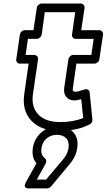

<svg xmlns="http://www.w3.org/2000/svg" viewBox="-20 -715 611 1101"><path d="M73.2 -375 94.2 -517.1Q95.7 -527.8 104.2 -534.9Q112.8 -542 122.1 -542H171.9L190.9 -669.9Q192.4 -680.7 201.2 -687.7Q210 -694.8 219.2 -694.8H442.9Q453.6 -694.8 460 -686.8Q466.3 -678.7 464.8 -669.9L445.8 -542H548.8Q559.6 -542 565.9 -533.9Q572.3 -525.9 570.8 -517.1L549.8 -375Q548.3 -364.3 539.3 -357.2Q530.3 -350.1 521 -350.1H418L397.9 -210Q396 -197.3 399.7 -193.1Q403.3 -189 414.1 -189Q425.3 -189 462.9 -201.2Q470.2 -205.6 481.4 -201.9Q492.7 -198.2 494.1 -184.1L509.8 -29.8Q511.2 -10.7 494.1 -2Q425.8 35.2 319.8 35.2Q216.8 36.1 160.9 -21.7Q105 -79.6 119.1 -175.8L144 -350.1H94.2Q83.5 -350.1 77.6 -357.9Q71.8 -365.7 73.2 -375ZM127 -399.9H176.8Q186 -399.9 192.9 -392.8Q199.7 -385.7 198.2 -375L168.9 -175.8Q158.2 -101.1 200.2 -57.9Q242.2 -14.6 327.1 -15.1Q399.9 -15.1 457 -38.1L445.8 -146Q417.5 -139.2 408.2 -139.2Q377 -138.7 360.4 -158.7Q343.8 -178.7 348.1 -210L372.1 -375Q373.5 -384.3 381.8 -392.1Q390.1 -399.9 400.9 -399.9H503.9L517.1 -492.2H414.1Q404.8 -492.2 398.2 -499.3Q391.6 -506.3 393.1 -517.1L411.1 -645H236.8L219.2 -517.1Q217.8 -507.8 209.2 -500Q200.7 -492.2 189.9 -492.2H140.1ZM127.9 331.1 189 221.2Q161.1 189.5 168 134.8Q176.3 79.6 217.8 43.7Q259.3 7.8 314 7.8Q365.7 7.8 398.7 41.7Q431.6 75.7 422.9 133.8Q416.5 182.6 377.9 228L272.9 354Q263.2 365.2 250 365.2H146Q146 364.7 142.1 365.5Q138.2 366.2 133.5 364.3Q128.9 362.3 125.2 359.6Q121.6 356.9 121.8 349.4Q122.1 341.8 127.9 331.1ZM190.9 314.9H244.1L340.8 200.2Q367.7 168.9 373 133.8Q377.9 97.2 359.4 77.6Q340.8 58.1 307.1 58.1Q272 58.1 247.3 78.9Q222.7 99.6 217.8 134.8Q211.9 172.9 236.8 191.9Q243.7 196.3 245.1 205.1Q246.6 213.9 242.2 222.2Z"/></svg>

Font: Trueno Black Outline
Style: Italic
Weight: 900
Width: 6
Designer: Julieta Ulanovsky
Foundry: Julieta Ulanovsky
Version: Version 3.001b | FøM Fix